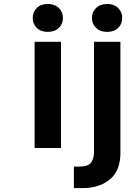

<svg xmlns="http://www.w3.org/2000/svg" viewBox="-20 -760 695 986"><path d="M148.1 -668Q148.1 -698.2 169 -718.9Q190 -739.7 225.1 -739.7Q260.7 -739.7 282 -718.9Q303.3 -698.2 303.3 -668Q303.3 -636.7 282 -616.5Q260.7 -596.2 225.1 -596.2Q190 -596.2 169 -616.5Q148.1 -636.7 148.1 -668ZM293.3 -545.5V0H157.7V-545.5ZM452.1 -668Q452.1 -698.2 473.5 -718.9Q495 -739.7 530.2 -739.7Q565.7 -739.7 586.6 -718.9Q607.6 -698.2 607.6 -668Q607.6 -636.7 586.6 -616.5Q565.7 -596.2 530.2 -596.2Q495 -596.2 473.5 -616.5Q452.1 -636.7 452.1 -668ZM462.7 -545.5H598.4V24.9Q598.4 115.8 544.7 160.9Q491.1 206 404.1 206H359.4V95.5H387.1Q431.5 95.5 447.1 75.3Q462.7 55 462.7 23.1Z"/></svg>

Font: Interface
Style: Bold
Weight: 700
Designer: Rasmus Andersson
Foundry: rsms
Version: Version 1.8